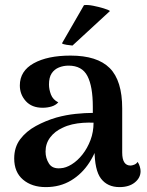

<svg xmlns="http://www.w3.org/2000/svg" viewBox="-20 -754 601 784"><path d="M468 10Q419 10 392.5 -24.5Q366 -59 366 -144V-200L388 -194Q375 -137 345 -90.5Q315 -44 270 -17Q225 10 167 10Q110 10 74 -20.5Q38 -51 38 -107Q38 -153 62.5 -185.5Q87 -218 126.5 -239.5Q166 -261 210 -274Q250 -285 289 -289Q328 -293 359 -293V-318Q359 -401 337 -443.5Q315 -486 260 -486Q239 -486 220.5 -478.5Q202 -471 191 -454.5Q180 -438 180 -409Q180 -389 188 -368Q196 -347 218 -336Q207 -324 190 -319Q173 -314 154 -314Q110 -314 85.5 -341Q61 -368 61 -405Q61 -464 117.5 -495.5Q174 -527 268 -527Q377 -527 428 -476Q479 -425 479 -311V-131Q479 -78 513 -78Q519 -78 528 -81.5Q537 -85 542 -93Q548 -84 551 -73.5Q554 -63 554 -55Q554 -28 530.5 -9Q507 10 468 10ZM227 -67Q249 -68 273 -83Q297 -98 317 -123.5Q337 -149 349.5 -182Q362 -215 362 -253Q342 -254 319 -252.5Q296 -251 274.5 -246Q253 -241 235 -232Q204 -218 185 -193Q166 -168 166 -135Q166 -108 180 -86Q194 -64 227 -67ZM429 -709 276 -568Q266 -569 252 -571Q238 -573 233 -577L323 -733Q338 -735 360.5 -730.5Q383 -726 403 -720Q423 -714 429 -709Z"/></svg>

Font: Arima SemiBold
Style: Regular
Weight: 600
Designer: Joana Correia and Natanael Gama
Foundry: NDISCOVER
Version: Version 1.101;gftools[0.9.23]